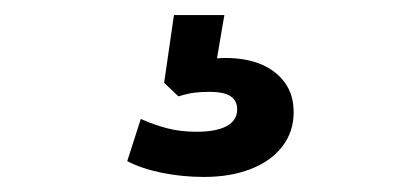

<svg xmlns="http://www.w3.org/2000/svg" viewBox="-20 -40 540 255"><path d="M251 195Q222 195 195 189.5Q168 184 149 174L167 118Q185 126 202.5 130.5Q220 135 241 135Q267 135 281 127.5Q295 120 295 105Q295 94 286.5 88Q278 82 258 82Q248 82 239 83Q230 84 217 88L198 70L211 -20H278L265 56L233 45Q245 41 257 39Q269 37 279 37Q307 37 327 45.5Q347 54 358.5 70Q370 86 370 109Q370 135 355 154.5Q340 174 313 184.5Q286 195 251 195Z"/></svg>

Font: Nunito Sans 12pt ExtraLight
Style: Bold
Weight: 700
Version: Version 3.101;gftools[0.9.27]